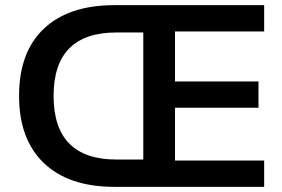

<svg xmlns="http://www.w3.org/2000/svg" viewBox="-20 -725 1096 745"><path d="M424 0Q247 0 150.5 -92Q54 -184 54 -353Q54 -523 150.5 -614Q247 -705 424 -705H1005V-603H659V-409H983V-307H659V-102H1005V0ZM432 -106H536V-599H432Q188 -599 188 -353Q188 -106 432 -106Z"/></svg>

Font: Nunito Sans
Style: Bold
Weight: 700
Designer: Vernon Adams
Foundry: Vernon Adams
Version: Version 3.101; ttfautohint (v1.8.4.7-5d5b);gftools[0.9.27]